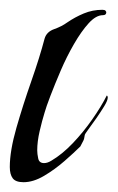

<svg xmlns="http://www.w3.org/2000/svg" viewBox="-20 -369 240 392"><path d="M28 3Q12 3 6 -5Q0 -13 0 -28Q0 -61 13.5 -108Q27 -155 44 -203.5Q61 -252 71 -290Q75 -304 90.5 -309.5Q106 -315 117 -323Q133 -334 151 -341.5Q169 -349 189 -349Q194 -349 195.5 -347Q197 -345 197 -344Q197 -338 190 -338Q176 -338 161 -321.5Q146 -305 131 -279Q116 -253 104 -225Q92 -197 83 -173.5Q74 -150 71 -139Q66 -123 61 -101.5Q56 -80 56 -62Q56 -55 58 -45.5Q60 -36 70 -36Q77 -36 85 -41Q107 -54 128.5 -76.5Q150 -99 168.5 -125.5Q187 -152 198 -174Q200 -173 200 -170Q200 -164 193 -152.5Q186 -141 177 -128Q168 -115 160.5 -105Q153 -95 153 -93Q152 -85 150 -81.5Q148 -78 144 -70Q132 -58 112 -40.5Q92 -23 70 -10Q48 3 28 3Z"/></svg>

Font: Beau Rivage
Style: Regular
Weight: 400
Designer: Robert E. Leuschke
Foundry: Robert E. Leuschke
Version: Version 1.010; ttfautohint (v1.8.3)